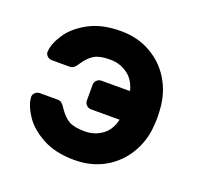

<svg xmlns="http://www.w3.org/2000/svg" viewBox="-101 -638 778 756"><g transform="rotate(20 288.5 -260.0)"><path d="M277 -200Q266 -200 258 -208Q250 -216 250 -227V-293Q250 -304 258 -312Q266 -320 277 -320H397Q386 -365 354 -387.5Q322 -410 283 -410Q238 -410 216 -397Q194 -384 175 -356Q167 -343 159.5 -336Q152 -329 142 -329H66Q55 -329 46.5 -337Q38 -345 39 -356Q41 -389 68 -430Q95 -471 149.5 -500.5Q204 -530 283 -530Q354 -530 409 -498.5Q464 -467 495.5 -414.5Q527 -362 532 -300Q534 -276 534 -259Q534 -243 532 -219Q527 -157 495 -104.5Q463 -52 408.5 -21Q354 10 283 10Q204 10 149.5 -19.5Q95 -49 68 -90Q41 -131 39 -164Q38 -175 46.5 -183Q55 -191 66 -191H142Q152 -191 159.5 -184Q167 -177 175 -164Q194 -136 216 -123Q238 -110 283 -110Q323 -110 354.5 -132Q386 -154 397 -200Z"/></g></svg>

Font: Hezaedrus Medium
Style: Regular
Weight: 500
Designer: Hubert & Fischer
Foundry: Hubert & Fischer
Version: Version 1.10;September 3, 2019;FontCreator 11.5.0.2425 64-bi